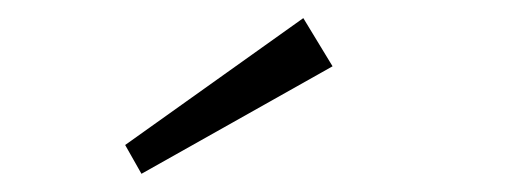

<svg xmlns="http://www.w3.org/2000/svg" viewBox="-20 -686 586 212"><path d="M347.2 -612.8 136.2 -494.1 118.2 -525.9 314.9 -666Z"/></svg>

Font: Anonymous Pro
Style: Regular
Weight: 400
Monospace: yes
Designer: Mark Simonson
Version: Version 1.002